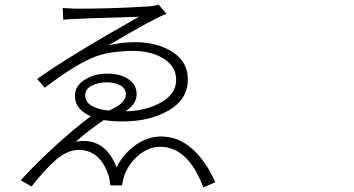

<svg xmlns="http://www.w3.org/2000/svg" viewBox="-20 -779 1540 835"><path d="M350.6 -364.3Q350.6 -309.6 453.1 -297.9Q527.3 -329.1 527.3 -369.1Q527.3 -394.5 503.4 -407.7Q479.5 -420.9 442.4 -420.9Q407.2 -420.9 378.9 -406.2Q350.6 -391.6 350.6 -364.3ZM669.9 -758.8 704.1 -718.8Q649.4 -699.2 452.1 -582Q509.8 -595.7 571.3 -595.7Q666 -594.7 731.4 -552.2Q796.9 -509.8 796.9 -433.6Q796.9 -347.7 714.8 -299.3Q632.8 -251 513.7 -251Q468.8 -251 431.6 -256.8Q370.1 -215.8 309.6 -163.1Q435.5 -184.6 487.3 -50.8Q513.7 -107.4 567.4 -146.5Q621.1 -185.5 680.7 -185.5Q755.9 -185.5 816.4 -131.3Q877 -77.1 916 13.7L864.3 36.1Q797.9 -140.6 676.8 -140.6Q627.9 -140.6 584 -105Q540 -69.3 519.5 -12.7Q517.6 -8.8 510.7 27.3H460Q457 0 453.1 -12.7Q416 -127 323.2 -127Q273.4 -127 224.1 -84.5Q174.8 -42 117.2 32.2L70.3 4.9Q136.7 -68.4 222.7 -146.5Q308.6 -224.6 375 -273.4Q305.7 -302.7 305.7 -362.3Q305.7 -405.3 348.6 -432.1Q391.6 -459 445.3 -459Q502.9 -459 538.6 -434.6Q574.2 -410.2 574.2 -369.1Q574.2 -326.2 525.4 -294.9Q616.2 -296.9 681.2 -334Q746.1 -371.1 746.1 -431.6Q746.1 -490.2 691.9 -523.9Q637.7 -557.6 559.6 -557.6Q449.2 -557.6 378.9 -526.4Q295.9 -490.2 174.8 -397.5L141.6 -435.5Q279.3 -534.2 584 -706.1Q324.2 -699.2 254.9 -693.4L252.9 -744.1Q302.7 -741.2 308.6 -741.2Q463.9 -741.2 607.4 -750Q647.5 -751 669.9 -758.8Z"/></svg>

Font: Bpmf Zihi Sans Light
Style: Light
Weight: 300
Foundry: But Ko
Version: Version 1.320